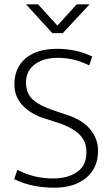

<svg xmlns="http://www.w3.org/2000/svg" viewBox="-20 -865 523 893"><path d="M246 -638Q289 -638 329 -629.5Q369 -621 409 -602L395 -561Q353 -581 318.5 -588.5Q284 -596 248 -596Q182 -596 141.5 -565.5Q101 -535 101 -481Q101 -431 132 -402.5Q163 -374 225 -353L296 -329Q365 -306 400.5 -262.5Q436 -219 436 -163Q436 -84 381 -38Q326 8 232 8Q184 8 137.5 -1Q91 -10 46 -32L61 -75Q102 -54 142.5 -44.5Q183 -35 228 -35Q295 -35 338.5 -65Q382 -95 382 -157Q382 -178 376 -197Q370 -216 355.5 -233Q341 -250 316 -265Q291 -280 253 -293L185 -315Q156 -324 131 -338.5Q106 -353 87 -372.5Q68 -392 57.5 -417Q47 -442 47 -473Q47 -549 99 -593.5Q151 -638 246 -638ZM101 -845H157L247 -746L337 -845H397L272 -711H223Z"/></svg>

Font: Mukta ExtraLight
Style: Regular
Weight: 275
Designer: Girish Dalvi and Yashodeep Gholap
Foundry: Ek Type
Version: Version 2.538;PS 1.002;hotconv 16.6.51;makeotf.lib2.5.65220;